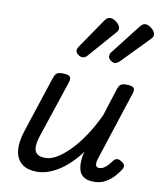

<svg xmlns="http://www.w3.org/2000/svg" viewBox="-93 -917 838 1006"><g transform="rotate(10 326.0 -414.0)"><path d="M172 16Q121 16 91.5 -7.5Q62 -31 56.5 -75.5Q51 -120 71 -182L170 -483Q177 -503 186.5 -509Q196 -515 215 -515Q247 -515 255 -505.5Q263 -496 257 -476L155 -170Q144 -137 144 -112.5Q144 -88 158 -75.5Q172 -63 204 -63Q233 -63 266.5 -83.5Q300 -104 335 -140.5Q370 -177 403 -227Q436 -277 464 -338L510 -483Q517 -503 526.5 -509Q536 -515 555 -515Q586 -515 594.5 -505.5Q603 -496 596 -476L477 -111Q472 -97 471 -85Q470 -73 474.5 -66.5Q479 -60 490 -60Q503 -60 514.5 -67Q526 -74 536.5 -85.5Q547 -97 556 -110Q563 -120 574 -122Q585 -124 600 -114Q615 -104 616.5 -94.5Q618 -85 612 -75Q602 -58 583 -36.5Q564 -15 537 0.5Q510 16 476 16Q442 16 423 4Q404 -8 397.5 -27Q391 -46 391 -68.5Q391 -91 395 -113L401 -132Q375 -97 347 -69.5Q319 -42 289.5 -23Q260 -4 230.5 6Q201 16 172 16ZM301 -616Q292 -616 279.5 -625.5Q267 -635 267 -646Q267 -653 270 -659Q273 -665 277 -671L382 -824Q391 -837 398 -840.5Q405 -844 414 -844Q424 -844 436 -837Q448 -830 457 -819Q466 -808 466 -796Q466 -788 462.5 -783.5Q459 -779 454 -773L330 -631Q323 -622 315 -619Q307 -616 301 -616ZM474 -616Q464 -616 452 -625.5Q440 -635 440 -646Q440 -653 442 -659Q444 -665 450 -671L569 -824Q578 -836 585 -840Q592 -844 600 -844Q610 -844 622 -837Q634 -830 643 -819Q652 -808 652 -796Q652 -788 648.5 -783Q645 -778 640 -773L502 -631Q494 -623 486.5 -619.5Q479 -616 474 -616Z"/></g></svg>

Font: Playwrite NL
Style: Regular
Weight: 400
Designer: Veronika Burian, José Scaglione
Foundry: TypeTogether
Version: Version 1.002